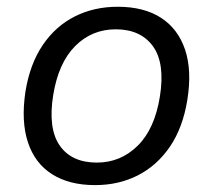

<svg xmlns="http://www.w3.org/2000/svg" viewBox="-20 -531 621 560"><path d="M257.1 8.9Q182 8.9 131.7 -23Q81.5 -54.9 61.4 -116.1Q41.2 -177.3 54.2 -263.8Q67.2 -344.2 104.6 -399.5Q142 -454.8 198.1 -483Q254.1 -511.3 323.4 -511.3Q399.5 -511.3 449.3 -479.3Q499 -447.4 519.7 -386.5Q540.3 -325.5 526.3 -239.1Q513.3 -158.6 475.7 -103.3Q438 -48.1 382.2 -19.6Q326.4 8.9 257.1 8.9ZM262.5 -56.8Q331.7 -56.8 381.4 -105.8Q431.2 -154.8 446.3 -249.1Q461.9 -346.6 426.1 -396.1Q390.2 -445.5 317.5 -445.5Q247.9 -445.5 199.1 -396.5Q150.4 -347.5 135.2 -253.8Q119.6 -156.2 154.2 -106.5Q188.8 -56.8 262.5 -56.8Z"/></svg>

Font: Mulish ExtraLight
Style: Italic
Weight: 200
Italic angle: -9°
Designer: Vernon Adams
Foundry: Vernon Adams
Version: Version 3.603